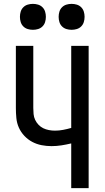

<svg xmlns="http://www.w3.org/2000/svg" viewBox="-20 -972 540 992"><path d="M348 0V-231Q323 -225 297.5 -221Q272 -217 246 -217Q220 -217 194.5 -222Q169 -227 146.5 -239Q124 -251 106 -270Q88 -289 77.5 -312.5Q67 -336 64.5 -362Q62 -388 62 -414V-735H152V-414Q152 -398 153.5 -382.5Q155 -367 161.5 -353Q168 -339 179 -327.5Q190 -316 203.5 -309.5Q217 -303 232.5 -300Q248 -297 264 -297Q285 -297 306 -301Q327 -305 348 -311V-735H438V0ZM350 -818Q336 -818 323 -822Q310 -826 300.5 -835.5Q291 -845 287 -858Q283 -871 283 -885Q283 -899 287 -912Q291 -925 300.5 -934.5Q310 -944 323 -948Q336 -952 350 -952Q364 -952 377 -948Q390 -944 399.5 -934.5Q409 -925 413 -912Q417 -899 417 -885Q417 -871 413 -858Q409 -845 399.5 -835.5Q390 -826 377 -822Q364 -818 350 -818ZM150 -818Q136 -818 123 -822Q110 -826 100.5 -835.5Q91 -845 87 -858Q83 -871 83 -885Q83 -899 87 -912Q91 -925 100.5 -934.5Q110 -944 123 -948Q136 -952 150 -952Q164 -952 177 -948Q190 -944 199.5 -934.5Q209 -925 213 -912Q217 -899 217 -885Q217 -871 213 -858Q209 -845 199.5 -835.5Q190 -826 177 -822Q164 -818 150 -818Z"/></svg>

Font: Iosevka SS10 Medium
Style: Regular
Weight: 500
Monospace: yes
Designer: Belleve Invis
Foundry: Belleve Invis
Version: Version 28.0.6; ttfautohint (v1.8.4)